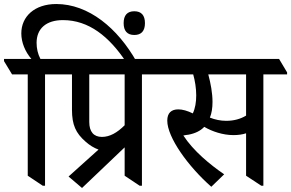

<svg xmlns="http://www.w3.org/2000/svg" viewBox="-64 -917 1448 955"><path d="M149 7H160V-547H277V-557L237 -624H137C124 -649 118 -676 118 -704C118 -775 166 -817 249 -817C378 -817 479 -735 563 -609H616C521 -778 376 -897 216 -897C108 -897 42 -835 42 -751C42 -706 61 -660 92 -624H-44V-613L-4 -547H74V-43ZM604 -743C639 -743 657 -763 657 -802C657 -841 639 -861 604 -861C569 -861 551 -841 551 -802C551 -763 569 -743 604 -743Z M344 18 556 -184V-43L631 7H642V-547H759V-557L719 -624H189V-612L229 -547H294V-371C294 -296 313 -255 361 -213C382 -194 404 -181 426 -173L277 -39ZM380 -310V-547H556V-294C519 -257 482 -236 443 -236C402 -236 380 -262 380 -310Z M987 12 1051 -50C981 -98 898 -166 848 -243C856 -245 865 -246 873 -247C906 -253 933 -266 952 -286C991 -263 1045 -245 1097 -245C1121 -245 1142 -248 1160 -254V-43L1236 7H1246V-547H1364V-557L1324 -624H671V-612L711 -547H897C906 -515 912 -478 912 -443C912 -409 907 -378 895 -353C868 -366 844 -373 823 -373C788 -373 768 -355 768 -317C768 -234 871 -90 987 12ZM993 -410C993 -454 984 -502 972 -547H1160V-342C1132 -325 1099 -316 1061 -316C1033 -316 1005 -322 980 -332C989 -354 993 -380 993 -410Z"/></svg>

Font: Noto Serif Devanagari SemiCondensed Medium
Style: Regular
Weight: 500
Width: 4
Designer: Universal Thirst, Indian Type Foundry and the Monotype Design Team
Foundry: Monotype Imaging Inc.
Version: Version 2.004